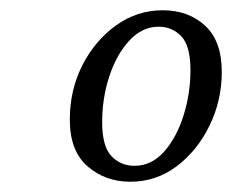

<svg xmlns="http://www.w3.org/2000/svg" viewBox="-20 -770 452 374"><path d="M234 -416Q185 -416 150.5 -446Q116 -476 116 -537Q116 -595 140.5 -643Q165 -691 206 -720.5Q247 -750 297 -750Q347 -750 379.5 -720Q412 -690 412 -630Q412 -574 388 -525Q364 -476 324 -446Q284 -416 234 -416ZM242 -447Q275 -447 299.5 -474.5Q324 -502 337.5 -545Q351 -588 351 -633Q351 -681 333 -699.5Q315 -718 289 -718Q257 -718 232 -691Q207 -664 193 -621.5Q179 -579 179 -532Q179 -485 197 -466Q215 -447 242 -447Z"/></svg>

Font: Source Serif Pro
Style: Italic
Weight: 400
Italic angle: -12°
Designer: Frank Grießhammer
Foundry: Adobe Systems Incorporated
Version: Version 3.001;hotconv 1.0.111;makeotfexe 2.5.65597